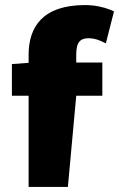

<svg xmlns="http://www.w3.org/2000/svg" viewBox="-20 -738 470 758"><path d="M414 -700C389 -710 354 -718 316 -718C148 -718 93 -631 93 -522V-490L27 -485V-360H93V0H248L281 -360H384V-491H281V-524C281 -576 301 -587 330 -587C344 -587 360 -584 376 -577L398 -567L430 -693Z"/></svg>

Font: Falling Sky
Style: ExBd
Weight: 400
Designer: Paul D. Hunt
Foundry: Adobe Systems Incorporated
Version: Version 1.02